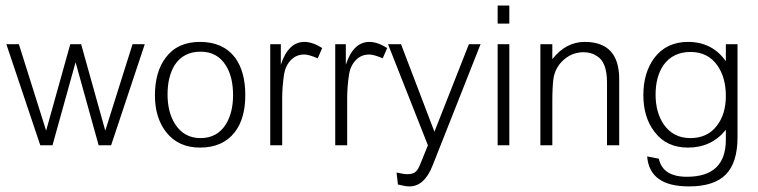

<svg xmlns="http://www.w3.org/2000/svg" viewBox="-20 -623 2729 691"><path d="M501 -463.9 379.9 -100.1H335L252 -398.9L168.9 -100.1H125L2.9 -463.9H47.9L146 -152.8L232.9 -463.9H272L358.9 -152.8L457 -463.9Z M862.8 -280.8Q862.8 -195.8 824.7 -147Q781.7 -91.8 699.7 -91.8Q621.6 -91.8 577.6 -147.9Q537.6 -199.7 537.6 -279.8Q537.6 -364.7 576.7 -416Q618.7 -472.2 699.7 -472.2Q782.7 -472.2 825.7 -416Q862.8 -365.7 862.8 -280.8ZM818.8 -280.8Q818.8 -345.7 793 -387.2Q762.2 -437 701.7 -437Q640.6 -437 608.9 -389.2Q583 -347.2 583 -283.2Q583 -219.2 609.9 -176.8Q642.1 -126 701.7 -126Q761.7 -126 793 -175.8Q818.8 -217.8 818.8 -280.8Z M1139.6 -450.2 1123.5 -413.1Q1090.3 -427.2 1074.7 -426.8Q1045.9 -426.8 1026.6 -406.5Q1007.3 -386.2 1002.4 -356Q995.6 -310.1 995.6 -271V-100.1H952.6V-463.9H990.7V-390.1Q1017.6 -472.2 1075.7 -472.2Q1104.5 -472.2 1139.6 -450.2Z M1373.5 -450.2 1357.4 -413.1Q1324.2 -427.2 1308.6 -426.8Q1279.8 -426.8 1260.5 -406.5Q1241.2 -386.2 1236.3 -356Q1229.5 -310.1 1229.5 -271V-100.1H1186.5V-463.9H1224.6V-390.1Q1251.5 -472.2 1309.6 -472.2Q1338.4 -472.2 1373.5 -450.2Z M1709.5 -463.9 1537.1 -27.8Q1507.3 48.3 1453.1 47.9Q1439 47.9 1412.1 41L1407.2 -2Q1433.1 3.9 1446.3 3.9Q1467.3 3.9 1477.1 -5.9Q1484.9 -12.7 1494.1 -36.1L1520 -100.1L1376.5 -463.9H1423.3L1543.5 -148.9L1667.5 -463.9Z M1813 -538.1H1771V-603H1813ZM1813 -100.1H1771V-463.9H1813Z M2208.5 -100.1H2164.6V-326.2Q2164.6 -400.4 2127.4 -421.9Q2107.4 -435.1 2080.6 -435.1Q2039.6 -435.1 2008.5 -407.5Q1977.5 -379.9 1971.7 -338.9Q1967.8 -309.1 1967.8 -257.8V-100.1H1924.8V-463.9H1967.8V-410.2Q2016.6 -472.2 2084.5 -472.2Q2208.5 -472.2 2208.5 -337.9Z M2634.3 -128.9Q2634.3 -38.1 2592.3 4.9Q2550.3 47.9 2459.5 47.9Q2317.4 47.9 2309.1 -60.1L2351.1 -51.8Q2365.2 13.2 2452.1 13.2Q2592.3 13.2 2592.3 -120.1V-155.8Q2540.5 -91.8 2456.1 -91.8Q2377.9 -91.8 2335.4 -148.9Q2295.4 -200.7 2295.4 -280.8Q2295.4 -360.8 2334.5 -414.1Q2378.4 -472.2 2456.1 -472.2Q2543 -472.2 2592.3 -402.8V-463.9H2634.3ZM2592.3 -277.8Q2592.3 -343.8 2562 -387.2Q2527.8 -436 2465.3 -436Q2402.3 -436 2368.2 -389.2Q2339.4 -347.2 2339.4 -282.2Q2339.4 -218.3 2369.1 -174.8Q2403.3 -126 2464.4 -126Q2527.3 -126 2561 -171.9Q2592.3 -212.9 2592.3 -277.8Z"/></svg>

Font: Kikakui Sans Pro
Style: Regular
Weight: 400
Version: 0.2